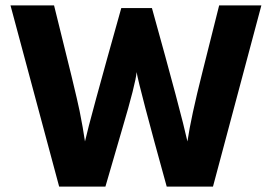

<svg xmlns="http://www.w3.org/2000/svg" viewBox="-20 -694 1011 714"><path d="M372 0H200L19 -674H181Q263 -346 276 -281.5Q289 -217 296 -168Q312 -241 431 -664H545Q655 -269 677 -168Q690 -257 733 -427L795 -674H952L772 0H600Q497 -372 488 -426Q485 -385 434 -213Z"/></svg>

Font: Hind Madurai
Style: Bold
Weight: 700
Designer: Jyotish Sonowal
Foundry: Indian Type Foundry
Version: Version 0.702;PS 1.0;hotconv 1.0.81;makeotf.lib2.5.63406